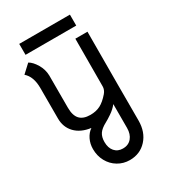

<svg xmlns="http://www.w3.org/2000/svg" viewBox="-218 -744 995 1125"><g transform="rotate(-30 279.0 -181.0)"><path d="M165 112Q165 77 179.5 47Q194 17 219 0Q152 -9 114.5 -48Q77 -87 77 -146V-352Q77 -430 35 -466L90 -517Q115 -503 136.5 -467Q158 -431 159 -390V-171Q159 -119 182 -94Q205 -69 253 -69Q292 -69 321 -84Q350 -99 381 -135Q398 -155 398 -178L399 -500H481L480 -145V100Q480 178 435.5 227Q391 276 321 276Q278 276 242 254.5Q206 233 185.5 195.5Q165 158 165 112ZM400 104V-57Q381 -32 351 -12Q326 5 309 14Q273 33 258.5 54.5Q244 76 244 110Q244 150 264.5 173.5Q285 197 320 197Q357 197 378.5 171.5Q400 146 400 104ZM99 -638H442V-564H99Z"/></g></svg>

Font: Bellota
Style: Bold
Weight: 700
Designer: Kemie Guaida
Foundry: Kemie Guaida
Version: Version 4.001